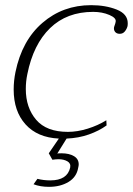

<svg xmlns="http://www.w3.org/2000/svg" viewBox="-20 -527 515 744"><path d="M475 -437Q475 -429 474 -425Q471 -414 463.5 -405Q456 -396 444 -396Q432 -396 426 -403.5Q420 -411 422 -422Q423 -426 425 -431Q427 -436 428 -442Q432 -457 404 -469Q376 -481 341 -481Q239 -481 174 -418Q109 -355 86 -240Q80 -212 80 -182Q80 -110 120 -63Q160 -16 243 -16Q280 -16 320 -28.5Q360 -41 392 -61L393 -41Q364 -20 324.5 -6Q285 8 238 10L202 68Q206 67 218 67Q248 67 266.5 78Q285 89 285 110Q285 115 283 123Q277 159 245.5 178Q214 197 170 197Q136 197 110 187L125 166Q149 172 175 172Q241 172 252 122Q255 106 241 98Q227 90 207 90Q197 90 183 92L169 67L208 10Q125 6 79 -45Q33 -96 33 -180Q33 -214 40 -248Q65 -370 144.5 -438.5Q224 -507 333 -507Q389 -507 432 -490Q475 -473 475 -437Z"/></svg>

Font: Trirong ExtraLight
Style: Italic
Weight: 275
Italic angle: -12°
Designer: Katatrad Team
Foundry: CadsonDemak
Version: Version 1.003